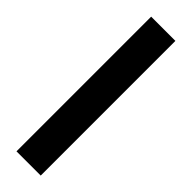

<svg xmlns="http://www.w3.org/2000/svg" viewBox="-224 -635 637 637"><g transform="rotate(45 94.5 -316.0)"><path d="M37.4 0V-631.9H151.1V0Z"/></g></svg>

Font: Alumni Sans Thin
Style: Regular
Weight: 100
Designer: Robert E. Leuschke
Foundry: Robert E. Leuschke
Version: Version 1.018